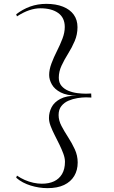

<svg xmlns="http://www.w3.org/2000/svg" viewBox="-20 -836 589 996"><path d="M220 -816Q270 -816 306.5 -801.5Q343 -787 362.5 -760Q382 -733 382 -695Q382 -657 367.5 -623Q353 -589 333.5 -558Q314 -527 299.5 -496Q285 -465 285 -433Q285 -407 299 -390.5Q313 -374 335 -365Q357 -356 381 -353Q405 -350 426 -350L453 -351L454 -330L426 -331Q406 -331 381.5 -327Q357 -323 335 -313.5Q313 -304 298.5 -286Q284 -268 284 -239Q284 -211 299 -182.5Q314 -154 333.5 -124Q353 -94 368 -61.5Q383 -29 383 7Q383 47 365 77Q347 107 312.5 123.5Q278 140 226 140Q204 140 182 136.5Q160 133 139 126.5Q118 120 99 110Q80 100 64 86L68 75Q87 88 108.5 97.5Q130 107 153 112Q176 117 197 117Q234 117 260.5 104.5Q287 92 302 66.5Q317 41 317 3Q317 -16 308.5 -39Q300 -62 288 -86.5Q276 -111 263.5 -135.5Q251 -160 242.5 -182.5Q234 -205 234 -224Q234 -253 247.5 -279.5Q261 -306 293 -323Q325 -340 379 -340Q327 -340 295 -356.5Q263 -373 249 -398Q235 -423 235 -447Q235 -475 247 -507Q259 -539 275.5 -571.5Q292 -604 304 -635.5Q316 -667 316 -696Q316 -744 282 -768.5Q248 -793 189 -793Q162 -793 132 -783Q102 -773 68 -751L64 -762Q81 -775 99 -785Q117 -795 136.5 -802Q156 -809 177 -812.5Q198 -816 220 -816Z"/></svg>

Font: Kalnia Thin Light
Style: Regular
Weight: 300
Version: Version 1.105